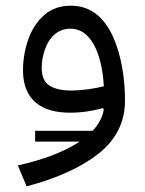

<svg xmlns="http://www.w3.org/2000/svg" viewBox="-20 -390 507 672"><path d="M103 67.9V105.5H258.8L254.4 108.4C202.1 142.1 131.8 168.9 42.5 189L73.2 262.2C182.1 233.4 267.1 194.3 327.1 146C387.2 97.2 417.5 36.1 417.5 -37.6C417.5 -113.8 405.3 -194.8 376 -260.7C346.2 -326.7 298.8 -370.1 228.5 -370.1C190.9 -370.1 159.7 -359.4 134.8 -337.4C109.9 -315.4 91.3 -287.1 79.1 -252.4C66.9 -217.8 60.5 -181.2 60.5 -143.6C60.5 -41.5 123.5 4.4 225.1 4.4C268.1 4.4 307.6 -2.4 340.3 -11.7L343.3 -6.8C338.9 20 325.7 44.9 304.2 67.9ZM343.3 -87.9C310.1 -80.1 271.5 -73.2 227.1 -73.2C196.3 -73.2 171.4 -79.1 153.3 -90.3C135.3 -101.6 126 -122.6 126 -152.8C126 -174.3 129.9 -195.8 137.2 -216.8C151.9 -258.8 181.2 -289.6 226.6 -289.6C311 -289.6 339.4 -172.4 343.3 -87.9Z"/></svg>

Font: Estedad Regular
Style: Regular
Weight: 400
Designer: Amin Abedi
Version: Version 7.3